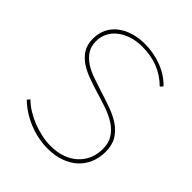

<svg xmlns="http://www.w3.org/2000/svg" viewBox="-199 -832 963 963"><g transform="rotate(45 282.5 -350.5)"><path d="M298 8Q347 8 387 -6Q427 -20 455.5 -45.5Q484 -71 499.5 -107Q515 -143 515 -187Q515 -235 495 -267Q475 -299 442.5 -320.5Q410 -342 369.5 -356.5Q329 -371 287 -384Q249 -396 213 -408.5Q177 -421 149.5 -439Q122 -457 105 -482.5Q88 -508 88 -545Q88 -577 101.5 -603.5Q115 -630 139.5 -649Q164 -668 197.5 -679Q231 -690 271 -690Q334 -690 384.5 -670Q435 -650 475 -610L488 -624Q449 -665 392 -687Q335 -709 272 -709Q226 -709 188.5 -697Q151 -685 124 -663.5Q97 -642 82.5 -611.5Q68 -581 68 -543Q68 -501 86 -472.5Q104 -444 133.5 -424.5Q163 -405 200.5 -391.5Q238 -378 278 -366Q319 -354 357.5 -340.5Q396 -327 427 -307Q458 -287 476.5 -258Q495 -229 495 -187Q495 -148 481 -116Q467 -84 441 -60.5Q415 -37 379 -24.5Q343 -12 299 -12Q267 -12 234 -19Q201 -26 169.5 -38.5Q138 -51 110.5 -68Q83 -85 62 -106L50 -92Q72 -70 100.5 -51.5Q129 -33 161.5 -19.5Q194 -6 229 1Q264 8 298 8Z"/></g></svg>

Font: Fixel Variable
Style: Regular
Weight: 100
Width: 3
Designer: AlfaBravo + MacPaw
Foundry: Kyrylo Tkachov, Marchela Mozhyna, Serhii Makarenko, Maria Weinstein, Zakhar Kryvoshyya
Version: Version 1.211